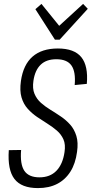

<svg xmlns="http://www.w3.org/2000/svg" viewBox="-20 -955 469 982"><path d="M174 7Q90 7 54 -39.5Q18 -86 25 -187L88 -188Q82 -115 104.5 -81.5Q127 -48 182 -48Q236 -48 268.5 -81.5Q301 -115 310 -177Q316 -216 304.5 -242Q293 -268 271 -287Q249 -306 222.5 -322.5Q196 -339 169.5 -357Q143 -375 121.5 -399Q100 -423 90 -457Q80 -491 87 -541Q99 -624 146.5 -665.5Q194 -707 276 -707Q360 -707 396 -662.5Q432 -618 424 -526L362 -520Q368 -588 345.5 -620Q323 -652 268 -652Q217 -652 188 -624Q159 -596 151 -542Q145 -502 156.5 -475Q168 -448 189.5 -429Q211 -410 238 -393.5Q265 -377 291.5 -359Q318 -341 339 -317.5Q360 -294 370.5 -260Q381 -226 374 -178Q366 -118 340 -77Q314 -36 272.5 -14.5Q231 7 174 7ZM429 -910 285 -752H261L161 -908L192 -935L290 -814H273L405 -935Z"/></svg>

Font: Pathway Extreme Condensed ExtraLight
Style: Italic
Weight: 250
Width: 3
Italic angle: -8°
Version: Version 1.001;gftools[0.9.26]